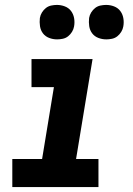

<svg xmlns="http://www.w3.org/2000/svg" viewBox="-20 -760 540 780"><path d="M30 0V-114H151L199 -406H108V-520H356L289 -114H380V0ZM412 -600Q395 -600 379.5 -606Q364 -612 354.5 -624.5Q345 -637 342.5 -653.5Q340 -670 342 -687Q344 -699 350.5 -709.5Q357 -720 366.5 -727.5Q376 -735 388 -737.5Q400 -740 411 -740Q428 -740 443.5 -734Q459 -728 468.5 -715.5Q478 -703 481 -686.5Q484 -670 481 -653Q479 -641 472.5 -630.5Q466 -620 456.5 -612.5Q447 -605 435 -602.5Q423 -600 412 -600ZM212 -600Q195 -600 179.5 -606Q164 -612 154.5 -624.5Q145 -637 142.5 -653.5Q140 -670 142 -687Q144 -699 150.5 -709.5Q157 -720 166.5 -727.5Q176 -735 188 -737.5Q200 -740 211 -740Q228 -740 243.5 -734Q259 -728 268.5 -715.5Q278 -703 281 -686.5Q284 -670 281 -653Q279 -641 272.5 -630.5Q266 -620 256.5 -612.5Q247 -605 235 -602.5Q223 -600 212 -600Z"/></svg>

Font: Iosevka SS18 Heavy
Style: Italic
Weight: 900
Italic angle: -9°
Monospace: yes
Designer: Belleve Invis
Foundry: Belleve Invis
Version: Version 25.1.1; ttfautohint (v1.8.4)